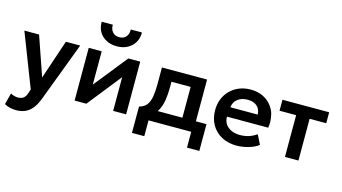

<svg xmlns="http://www.w3.org/2000/svg" viewBox="-102 -1148 3130 1759"><g transform="rotate(15 1463.0 -269.0)"><path d="M127.5 224Q98 224 69.5 217.8Q41 211.5 14.5 196.5L43 88Q58.5 97.5 77.5 102.5Q96.5 107.5 112 107.5Q144 107.5 164 92.8Q184 78 194.5 46L208 6L12 -500H151.5L280.5 -127.5L406 -500H541.5L328.5 64.5Q304.5 126 274 160.8Q243.5 195.5 206.8 209.8Q170 224 127.5 224Z M622.5 0V-500H745.5V-184L998 -500H1111V0H988V-320L734 0ZM866.5 -580Q808.5 -580 765 -603.2Q721.5 -626.5 698.5 -666.2Q675.5 -706 675.5 -755.5Q675.5 -759 675.5 -762H781Q781 -759.5 781 -757Q781 -717.5 803.5 -692Q826 -666.5 866.5 -666.5Q907 -666.5 929 -691.5Q951 -716.5 951 -754Q951 -758 951 -762H1057Q1057 -759 1057 -756Q1057 -707 1033.5 -667Q1010 -627 966.5 -603.5Q923 -580 866.5 -580Z M1206.5 150V-100Q1253 -111 1276.8 -142.8Q1300.5 -174.5 1308.8 -224.5Q1317 -274.5 1317 -340.5V-500H1745V-104H1845.5V150H1728.5V0H1323.5V150ZM1617 -104V-396H1435V-340.5Q1435 -276.5 1426.2 -222Q1417.5 -167.5 1395.5 -125Q1390 -114 1383 -104Z M2161.5 15Q2080 15 2018.5 -18.2Q1957 -51.5 1922.8 -111Q1888.5 -170.5 1888.5 -249.5Q1888.5 -307.5 1908.2 -356Q1928 -404.5 1964.2 -440.2Q2000.5 -476 2049.2 -495.5Q2098 -515 2156 -515Q2219 -515 2268.5 -492.8Q2318 -470.5 2350.8 -430.2Q2383.5 -390 2394 -347.8Q2404.5 -305.5 2404.5 -272Q2404.5 -246.5 2400 -219H2009Q2009 -218 2009 -217Q2009 -179 2028 -149.8Q2047 -120.5 2082.8 -103.8Q2118.5 -87 2167 -87Q2210 -87 2249.5 -99.5Q2289 -112 2323 -136.5L2368 -47Q2344.5 -28 2309.5 -14Q2274.5 0 2235.8 7.5Q2197 15 2161.5 15ZM2016.5 -310H2276Q2274.5 -360.5 2242.5 -389.2Q2210.5 -418 2153 -418Q2096 -418 2059 -389.2Q2022 -360.5 2016.5 -310Z M2617.5 0V-396H2460V-500H2903V-396H2745.5V0Z"/></g></svg>

Font: Geologica EX Med
Style: Regular
Weight: 500
Designer: Sindre Bremnes, Frode Helland
Foundry: Monokrom Skriftforlag AS
Version: Version 1.010;gftools[0.9.28]